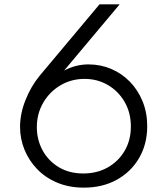

<svg xmlns="http://www.w3.org/2000/svg" viewBox="-20 -845 766 881"><path d="M365 16Q297 16 242.8 -6.8Q188.5 -29.5 150.5 -69Q112.5 -108.5 92.2 -158.5Q72 -208.5 72 -263Q72 -323 97 -386Q122 -449 162 -497.5L436.5 -825H529L274 -521Q300 -535 328 -542.2Q356 -549.5 386 -549.5Q441.5 -549.5 490.2 -528.8Q539 -508 576 -470Q613 -432 634.2 -380.2Q655.5 -328.5 655.5 -266Q655.5 -183.5 618.2 -119.8Q581 -56 515.5 -20Q450 16 365 16ZM362.5 -49Q425.5 -49 474.8 -77Q524 -105 552.2 -153.5Q580.5 -202 580.5 -264.5Q580.5 -327.5 552 -377Q523.5 -426.5 475.2 -454.8Q427 -483 368 -483Q307.5 -483 257.8 -453.8Q208 -424.5 178.5 -374Q149 -323.5 149 -261.5Q149 -204 175.2 -155.5Q201.5 -107 249.5 -78Q297.5 -49 362.5 -49Z"/></svg>

Font: Spartan Thin
Style: Regular
Weight: 400
Version: Version 1.004